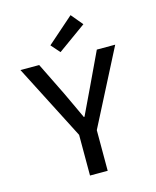

<svg xmlns="http://www.w3.org/2000/svg" viewBox="-127 -961 855 1049"><g transform="rotate(-15 300.0 -437.0)"><path d="M250 0V-230L32 -655H138L229 -470Q247 -433 264 -395.5Q281 -358 300 -318H304Q323 -358 341 -395.5Q359 -433 377 -471L464 -655H568L350 -230V0ZM269 -693 225 -743 374 -874 429 -808Z"/></g></svg>

Font: Source Code Pro ExtraLight Medium
Style: Regular
Weight: 500
Monospace: yes
Version: Version 1.018;hotconv 1.0.116;makeotfexe 2.5.65601